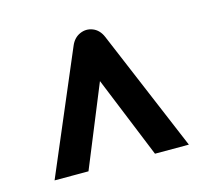

<svg xmlns="http://www.w3.org/2000/svg" viewBox="-69 -606 623 566"><g transform="rotate(-15 243.0 -323.5)"><path d="M237.5 -370 136 -121.8H32.5L189.5 -491Q198.8 -513.1 218.1 -521.6Q237.4 -530.1 256.9 -522.4Q276.5 -514.6 286.2 -491.8L442.2 -121.2H338.8Z"/></g></svg>

Font: Public Sans VF
Style: Regular
Weight: 400
Designer: Pablo Impallari, Rodrigo Fuenzalida (Modified by Dan O. Williams and USWDS)
Version: Version 1.003